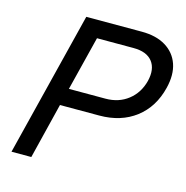

<svg xmlns="http://www.w3.org/2000/svg" viewBox="-101 -771 840 866"><g transform="rotate(15 319.0 -337.5)"><path d="M28.3 0 196.7 -675H455.8Q523.3 -675 567.9 -647.9Q612.5 -620.8 629.2 -572.5Q645.8 -524.2 630 -460Q606.7 -365 537.9 -312.5Q469.2 -260 368.3 -260H185L120.8 0ZM205 -340.8H375.8Q437.5 -340.8 481.2 -375Q525 -409.2 540 -467.5Q554.2 -525.8 527.5 -560Q500.8 -594.2 439.2 -594.2H268.3Z"/></g></svg>

Font: Funnel Sans
Style: Italic
Weight: 400
Italic angle: -14.036°
Version: Version 1.000; Beta; Release 5; Build 24; ttfautohint (v1.8.